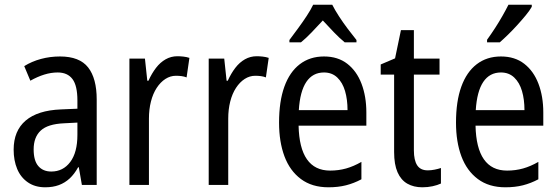

<svg xmlns="http://www.w3.org/2000/svg" viewBox="-20 -786 2373 816"><path d="M235 -546Q318 -546 354.5 -499.5Q391 -453 391 -363V0H328L315 -75H312Q296 -46 276 -27.5Q256 -9 230.5 0.5Q205 10 172 10Q129 10 98.5 -11Q68 -32 53 -68Q38 -104 38 -150Q38 -230 89 -273.5Q140 -317 239 -321L309 -324V-359Q309 -422 288 -450Q267 -478 225 -478Q197 -478 168 -469Q139 -460 109 -443L83 -505Q115 -525 154 -535.5Q193 -546 235 -546ZM252 -262Q183 -259 153 -231Q123 -203 123 -151Q123 -103 143 -80Q163 -57 198 -57Q248 -57 278.5 -97.5Q309 -138 309 -213V-265Z M734 -547Q746 -547 759.5 -545.5Q773 -544 785 -540L773 -457Q763 -461 751.5 -462.5Q740 -464 728 -464Q704 -464 683 -450.5Q662 -437 646 -412.5Q630 -388 621.5 -354.5Q613 -321 613 -282V0H530V-537H596L606 -443H611Q625 -474 643 -497.5Q661 -521 684 -534Q707 -547 734 -547Z M1071 -547Q1083 -547 1096.5 -545.5Q1110 -544 1122 -540L1110 -457Q1100 -461 1088.5 -462.5Q1077 -464 1065 -464Q1041 -464 1020 -450.5Q999 -437 983 -412.5Q967 -388 958.5 -354.5Q950 -321 950 -282V0H867V-537H933L943 -443H948Q962 -474 980 -497.5Q998 -521 1021 -534Q1044 -547 1071 -547Z M1357 -546Q1416 -546 1456 -515Q1496 -484 1516.5 -430Q1537 -376 1537 -308V-252H1249Q1251 -157 1284.5 -109Q1318 -61 1383 -61Q1419 -61 1451 -70Q1483 -79 1516 -98V-24Q1484 -7 1450.5 1.5Q1417 10 1376 10Q1306 10 1259 -25Q1212 -60 1189 -121.5Q1166 -183 1166 -265Q1166 -355 1188.5 -417.5Q1211 -480 1254 -513Q1297 -546 1357 -546ZM1357 -478Q1309 -478 1282 -438Q1255 -398 1250 -318H1457Q1457 -363 1446.5 -399Q1436 -435 1413.5 -456.5Q1391 -478 1357 -478ZM1392 -766Q1403 -744 1420.5 -717Q1438 -690 1458 -663.5Q1478 -637 1495 -616V-606H1445Q1422 -625 1399 -649Q1376 -673 1352 -699Q1328 -673 1304 -648Q1280 -623 1259 -606H1210V-616Q1228 -640 1247.5 -666.5Q1267 -693 1284 -719Q1301 -745 1311 -766Z M1798 -62Q1812 -62 1827 -65Q1842 -68 1854 -72V-6Q1839 1 1818.5 5.5Q1798 10 1775 10Q1738 10 1711 -5.5Q1684 -21 1669.5 -54Q1655 -87 1655 -140V-469H1598V-512L1659 -538L1684 -658H1739V-537H1848V-469H1739V-147Q1739 -105 1753 -83.5Q1767 -62 1798 -62Z M2109 -546Q2168 -546 2208 -515Q2248 -484 2268.5 -430Q2289 -376 2289 -308V-252H2001Q2003 -157 2036.5 -109Q2070 -61 2135 -61Q2171 -61 2203 -70Q2235 -79 2268 -98V-24Q2236 -7 2202.5 1.5Q2169 10 2128 10Q2058 10 2011 -25Q1964 -60 1941 -121.5Q1918 -183 1918 -265Q1918 -355 1940.5 -417.5Q1963 -480 2006 -513Q2049 -546 2109 -546ZM2109 -478Q2061 -478 2034 -438Q2007 -398 2002 -318H2209Q2209 -363 2198.5 -399Q2188 -435 2165.5 -456.5Q2143 -478 2109 -478ZM2240 -757Q2231 -741 2214.5 -721Q2198 -701 2178.5 -679.5Q2159 -658 2139.5 -639Q2120 -620 2104 -606H2050V-617Q2068 -642 2084.5 -667.5Q2101 -693 2115.5 -718.5Q2130 -744 2141 -766H2240Z"/></svg>

Font: Noto Sans Condensed
Style: Regular
Weight: 400
Width: 3
Version: Version 2.013